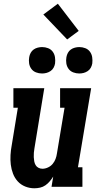

<svg xmlns="http://www.w3.org/2000/svg" viewBox="-20 -1004 540 1032"><path d="M165 8Q139 8 115.5 -1.5Q92 -11 75.5 -29Q59 -47 50 -70.5Q41 -94 38 -119Q35 -144 36.5 -170.5Q38 -197 43 -223L76 -425H52V-530H218L165 -206Q163 -195 162 -183Q161 -171 161.5 -159.5Q162 -148 164 -137Q166 -126 171.5 -116.5Q177 -107 187 -102Q197 -97 208 -97Q223 -97 238 -104Q253 -111 263 -123Q273 -135 278.5 -149.5Q284 -164 286 -179L327 -425H303V-530H470L399 -105H423V0H257L266 -55Q258 -42 247.5 -29.5Q237 -17 224 -8Q211 1 195.5 4.5Q180 8 165 8ZM406 -609Q389 -609 373.5 -615Q358 -621 348.5 -634Q339 -647 336.5 -663.5Q334 -680 337 -697Q339 -709 345 -720Q351 -731 361 -738Q371 -745 383 -748Q395 -751 406 -751Q423 -751 438.5 -745Q454 -739 463.5 -726Q473 -713 475.5 -696.5Q478 -680 476 -663Q474 -651 468 -640Q462 -629 451.5 -622Q441 -615 429.5 -612Q418 -609 406 -609ZM206 -609Q189 -609 173.5 -615Q158 -621 148.5 -634Q139 -647 136.5 -663.5Q134 -680 137 -697Q139 -709 145 -720Q151 -731 161 -738Q171 -745 183 -748Q195 -751 206 -751Q223 -751 238.5 -745Q254 -739 263.5 -726Q273 -713 275.5 -696.5Q278 -680 276 -663Q274 -651 268 -640Q262 -629 251.5 -622Q241 -615 229.5 -612Q218 -609 206 -609ZM341 -792 213 -926 291 -984 403 -838Z"/></svg>

Font: Iosevka Slab Extrabold Oblique
Style: Regular
Weight: 800
Italic angle: -9°
Monospace: yes
Designer: Belleve Invis
Foundry: Belleve Invis
Version: Version 11.1.1; ttfautohint (v1.8.3)